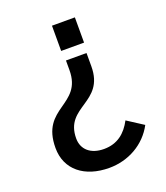

<svg xmlns="http://www.w3.org/2000/svg" viewBox="-136 -591 795 922"><g transform="rotate(-20 262.0 -130.0)"><path d="M355 -498H238V-369H355ZM162 51C162 -113 349 -64 349 -250V-318H244V-269C244 -89 53 -148 53 60C53 171 138 238 264 238C362 238 451 188 496 103L414 50C384 107 340 144 271 144C203 144 162 107 162 51Z"/></g></svg>

Font: Perun Medium
Style: Regular
Weight: 500
Foundry: Copyright (c) Stefan Peev, Context Ltd, 2016
Version: Version 1.089